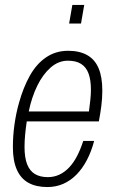

<svg xmlns="http://www.w3.org/2000/svg" viewBox="-20 -743 465 775"><path d="M171 12Q126 12 95 -5Q64 -22 48 -58Q32 -94 32 -149Q32 -195 38.5 -241Q45 -287 57 -329Q74 -390 100.5 -437.5Q127 -485 166 -511.5Q205 -538 255 -538Q301 -538 332 -520.5Q363 -503 378 -467.5Q393 -432 393 -377Q393 -347 389 -315.5Q385 -284 379 -253H88Q84 -226 81.5 -200Q79 -174 79 -150Q79 -107 89.5 -80Q100 -53 121 -40.5Q142 -28 173 -28Q198 -28 219.5 -38Q241 -48 259 -67Q277 -86 291 -113Q305 -140 316 -174H360Q349 -132 331 -97.5Q313 -63 289 -38.5Q265 -14 235.5 -1Q206 12 171 12ZM96 -293H339Q342 -316 344.5 -338.5Q347 -361 347 -381Q347 -420 337.5 -446Q328 -472 307.5 -485Q287 -498 254 -498Q216 -498 184.5 -470.5Q153 -443 130.5 -397Q108 -351 96 -293ZM259 -648 272 -723H320L307 -648Z"/></svg>

Font: Archivo Condensed Thin
Style: Italic
Weight: 250
Width: 3
Italic angle: -10°
Designer: Hector Gatti
Foundry: Omnibus-Type
Version: Version 2.001